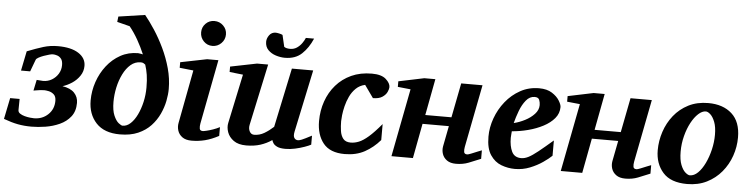

<svg xmlns="http://www.w3.org/2000/svg" viewBox="-63 -960 4672 1192"><g transform="rotate(5 2273.5 -364.0)"><path d="M157.2 12.2Q110.8 12.2 71.3 4.6Q31.7 -2.9 -17.1 -21L9.8 -152.8H68.8L67.9 -83Q67.9 -70.3 80.1 -62Q92.3 -53.7 109.6 -49.1Q127 -44.4 143.3 -42.7Q159.7 -41 168 -41Q219.7 -41 255.4 -74.7Q291 -108.4 291 -160.2Q291 -187.5 276.6 -200.2Q262.2 -212.9 244.4 -216.6Q226.6 -220.2 215.8 -220.2Q206.1 -220.2 190.2 -218.3Q174.3 -216.3 162.1 -214.1Q149.9 -211.9 149.9 -211.9L164.1 -279.8L204.1 -276.9Q233.9 -276.9 258.5 -291.5Q283.2 -306.2 298.1 -330.6Q313 -355 313 -384.8Q313 -411.1 302.5 -424.3Q292 -437.5 277.3 -442.1Q262.7 -446.8 250 -446.8Q243.2 -446.8 227.5 -442.6Q211.9 -438.5 194.3 -432.1Q176.8 -425.8 163.1 -418.2Q149.4 -410.6 147 -403.8L119.1 -329.1H62L86.9 -451.2Q145.5 -474.1 187.7 -487.1Q230 -500 277.8 -500Q359.9 -500 406 -470.5Q452.1 -440.9 452.1 -392.1Q452.1 -357.9 433.3 -330.1Q414.6 -302.2 386 -283.2Q357.4 -264.2 327.1 -254.9Q377.4 -247.1 401.6 -221.4Q425.8 -195.8 425.8 -159.2Q425.8 -106.9 399.4 -73.5Q373 -40 331.5 -21.2Q290 -2.4 243.7 4.9Q197.3 12.2 157.2 12.2Z M985.8 -294.9Q985.8 -261.2 977.8 -220.2Q969.7 -179.2 950.7 -138.2Q931.6 -97.2 899.9 -63.2Q868.2 -29.3 820.8 -8.5Q773.4 12.2 708 12.2Q609.9 12.2 559.3 -42.2Q508.8 -96.7 508.8 -182.1Q508.8 -241.2 528.1 -297.9Q547.4 -354.5 583 -400.1Q618.7 -445.8 667.7 -472.9Q716.8 -500 776.9 -500Q781.7 -500 791.7 -498Q801.8 -496.1 807.1 -495.1Q788.1 -540 763.7 -583Q739.3 -626 710 -662.1L630.9 -682.1L634.8 -715.8L799.8 -740.2Q829.6 -703.6 862.1 -654.1Q894.5 -604.5 922.6 -545.7Q950.7 -486.8 968.3 -423.1Q985.8 -359.4 985.8 -294.9ZM847.2 -292Q847.2 -338.4 842 -370.8Q836.9 -403.3 827.1 -433.1Q821.8 -437.5 815.4 -441.2Q809.1 -444.8 797.9 -444.8Q763.2 -444.8 735.8 -421.4Q708.5 -397.9 689.5 -359.4Q670.4 -320.8 660.6 -275.4Q650.9 -230 650.9 -186Q650.9 -132.3 664.6 -100.8Q678.2 -69.3 694.8 -56.2Q711.4 -43 720.2 -43Q746.6 -43 769.5 -64.5Q792.5 -85.9 809.8 -121.8Q827.1 -157.7 837.2 -201.9Q847.2 -246.1 847.2 -292Z M1310.1 -663.1Q1310.1 -630.9 1287.1 -607.9Q1264.2 -585 1231.9 -585Q1199.7 -585 1177.5 -607.9Q1155.3 -630.9 1155.3 -663.1Q1155.3 -695.3 1177.5 -717.8Q1199.7 -740.2 1231.9 -740.2Q1264.2 -740.2 1287.1 -717.8Q1310.1 -695.3 1310.1 -663.1ZM1323.2 -32.2Q1278.3 -8.3 1238 2Q1197.8 12.2 1154.3 12.2Q1117.7 12.2 1096.4 -3.4Q1075.2 -19 1067.6 -42.7Q1060.1 -66.4 1064.9 -90.8L1127.9 -422.9L1042 -432.1V-466.8L1207 -500H1277.3L1200.2 -99.1Q1196.8 -81.1 1199 -67.1Q1201.2 -53.2 1219.2 -53.2Q1224.6 -53.2 1242.4 -57.4Q1260.3 -61.5 1282.5 -69.3Q1304.7 -77.1 1323.2 -86.9Z M1897 -27.8Q1883.8 -20.5 1857.2 -11Q1830.6 -1.5 1799.3 5.4Q1768.1 12.2 1739.3 12.2Q1705.1 12.2 1687.3 3.4Q1669.4 -5.4 1662.6 -16.8Q1655.8 -28.3 1654.3 -35.2Q1621.6 -12.7 1582.8 -0.2Q1543.9 12.2 1495.1 12.2Q1445.3 12.2 1416.3 -8.8Q1387.2 -29.8 1376.7 -60.1Q1366.2 -90.3 1372.1 -117.2L1437 -423.8L1353 -433.1V-466.8L1518.1 -500H1587.4L1505.4 -117.2Q1500.5 -93.8 1510 -75.9Q1519.5 -58.1 1538.1 -58.1Q1571.8 -58.1 1601.6 -75.7Q1631.3 -93.3 1658.2 -118.2L1736.3 -487.8H1869.1L1787.1 -100.1Q1781.2 -72.3 1789.3 -60.1Q1797.4 -47.9 1813 -47.9Q1820.8 -47.9 1836.2 -54Q1851.6 -60.1 1897 -84ZM1857.4 -685.1Q1832 -626 1792 -588.4Q1752 -550.8 1686.5 -550.8Q1658.7 -550.8 1629.9 -560.1Q1601.1 -569.3 1581.8 -589.1Q1562.5 -608.9 1562.5 -640.1Q1562.5 -661.1 1577.1 -681.2Q1591.8 -701.2 1617.2 -701.2Q1624 -701.2 1638.4 -698.2Q1652.8 -695.3 1660.2 -690.9L1677.2 -618.2Q1689.9 -608.9 1714.4 -608.9Q1738.3 -608.9 1756.6 -621.3Q1774.9 -633.8 1787.4 -651.6Q1799.8 -669.4 1806.2 -685.1Z M2349.6 -425.8Q2349.6 -414.1 2341.3 -395.8Q2333 -377.4 2312 -363.3Q2291 -349.1 2253.4 -349.1L2198.2 -426.8Q2164.6 -419.4 2141.4 -397Q2118.2 -374.5 2104 -344.2Q2089.8 -314 2082.3 -283Q2074.7 -252 2072 -226.6Q2069.3 -201.2 2069.3 -189Q2069.3 -158.7 2073.5 -129.4Q2077.6 -100.1 2092.5 -81.1Q2107.4 -62 2139.6 -62Q2164.6 -62 2190.7 -72.5Q2216.8 -83 2249.8 -111.6Q2282.7 -140.1 2327.6 -193.8V-94.2Q2286.1 -45.9 2232.9 -16.8Q2179.7 12.2 2108.4 12.2Q2017.1 12.2 1974.9 -40.3Q1932.6 -92.8 1932.6 -178.2Q1932.6 -243.2 1952.9 -301.3Q1973.1 -359.4 2012 -404.1Q2050.8 -448.7 2106.7 -474.4Q2162.6 -500 2234.4 -500Q2293.9 -500 2321.8 -475.1Q2349.6 -450.2 2349.6 -425.8Z M2955.6 -32.2Q2915.5 -15.6 2880.6 -1.7Q2845.7 12.2 2802.2 12.2Q2766.6 12.2 2745.4 -3.2Q2724.1 -18.6 2716.6 -41.7Q2709 -64.9 2713.4 -88.9L2738.3 -216.8H2574.2L2533.2 0H2399.4L2481.4 -423.8L2401.4 -432.1V-466.8L2560.5 -500H2629.4L2586.4 -272.9H2749.5L2791.5 -487.8H2924.3L2848.1 -97.2Q2844.7 -79.1 2846.9 -65.4Q2849.1 -51.8 2867.2 -51.8Q2873 -51.8 2892.3 -59.6Q2911.6 -67.4 2930.9 -75.4Q2950.2 -83.5 2955.6 -85Z M3418.5 -395Q3418.5 -355.5 3392.6 -324.7Q3366.7 -293.9 3324.2 -271.7Q3281.7 -249.5 3231 -236.3Q3180.2 -223.1 3130.4 -219.2Q3129.9 -210 3128.7 -198.2Q3127.4 -186.5 3127.4 -178.2Q3127.4 -126.5 3144 -92.3Q3160.6 -58.1 3202.6 -58.1Q3224.1 -58.1 3247.6 -70.1Q3271 -82 3305.9 -109.9Q3340.8 -137.7 3395.5 -185.1V-89.8Q3376 -70.8 3341.3 -46.9Q3306.6 -22.9 3262.5 -5.4Q3218.3 12.2 3169.4 12.2Q3126 12.2 3084.5 -3.4Q3043 -19 3015.9 -59.6Q2988.8 -100.1 2988.8 -173.8Q2988.8 -231 3009.5 -288.6Q3030.3 -346.2 3068.6 -394Q3106.9 -441.9 3159.7 -470.9Q3212.4 -500 3276.4 -500Q3325.7 -500 3356.9 -480Q3388.2 -460 3403.3 -435.1Q3418.5 -410.2 3418.5 -395ZM3288.6 -396Q3288.6 -413.1 3282.5 -428.5Q3276.4 -443.8 3253.4 -443.8Q3222.7 -443.8 3200 -416Q3177.2 -388.2 3162.1 -347.9Q3147 -307.6 3137.7 -271Q3172.4 -279.3 3207 -297.1Q3241.7 -314.9 3265.1 -340.3Q3288.6 -365.7 3288.6 -396Z M4010.7 -32.2Q3970.7 -15.6 3935.8 -1.7Q3900.9 12.2 3857.4 12.2Q3821.8 12.2 3800.5 -3.2Q3779.3 -18.6 3771.7 -41.7Q3764.2 -64.9 3768.6 -88.9L3793.5 -216.8H3629.4L3588.4 0H3454.6L3536.6 -423.8L3456.5 -432.1V-466.8L3615.7 -500H3684.6L3641.6 -272.9H3804.7L3846.7 -487.8H3979.5L3903.3 -97.2Q3899.9 -79.1 3902.1 -65.4Q3904.3 -51.8 3922.4 -51.8Q3928.2 -51.8 3947.5 -59.6Q3966.8 -67.4 3986.1 -75.4Q4005.4 -83.5 4010.7 -85Z M4532.7 -303.2Q4532.7 -244.1 4513.2 -188Q4493.7 -131.8 4456.1 -86.7Q4418.5 -41.5 4364.7 -14.6Q4311 12.2 4242.7 12.2Q4140.1 12.2 4091.6 -42.7Q4043 -97.7 4043 -181.2Q4043 -239.7 4061.8 -296.6Q4080.6 -353.5 4117.2 -399.4Q4153.8 -445.3 4207.5 -472.7Q4261.2 -500 4330.6 -500Q4422.9 -500 4477.8 -450.4Q4532.7 -400.9 4532.7 -303.2ZM4388.7 -307.1Q4388.7 -356 4376.7 -386.7Q4364.7 -417.5 4348.6 -432.1Q4332.5 -446.8 4319.8 -446.8Q4296.9 -446.8 4273.2 -425Q4249.5 -403.3 4229.7 -366.5Q4210 -329.6 4197.8 -282.7Q4185.5 -235.8 4185.5 -185.1Q4185.5 -133.8 4198 -102.5Q4210.4 -71.3 4227.1 -57.1Q4243.7 -43 4254.9 -43Q4281.2 -43 4305.2 -66.4Q4329.1 -89.8 4347.9 -128.9Q4366.7 -168 4377.7 -214.6Q4388.7 -261.2 4388.7 -307.1Z"/></g></svg>

Font: Charis
Style: Bold Italic
Weight: 700
Italic angle: -11°
Designer: Walt Agee, Miriam Martin, Annie Olsen, Victor Gaultney, Lorna Priest, Alan Ward, Bob Hallissy, Martin Hosken, Sharon Cor
Foundry: SIL Global
Version: Version 7.000